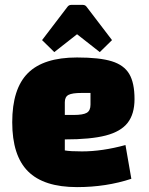

<svg xmlns="http://www.w3.org/2000/svg" viewBox="-20 -750 610 785"><path d="M30 0ZM493 -157 517 -19Q414 15 295 15Q159 15 94.5 -49.5Q30 -114 30 -250Q30 -387 94 -451Q158 -515 295 -515Q387 -515 437 -499.5Q487 -484 508.5 -447.5Q530 -411 530 -345Q530 -284 502 -248Q474 -212 412.5 -196Q351 -180 245 -180V-135Q266 -131 315 -131Q398 -131 493 -157ZM245 -332V-280H281Q320 -280 335 -289Q350 -298 350 -322V-370H314Q275 -370 260 -362Q245 -354 245 -332ZM152 -586 255 -721Q261 -730 271 -730H319Q329 -730 335 -721L438 -586L388 -537L295 -610L202 -537Z"/></svg>

Font: Changa Black
Style: Regular
Weight: 900
Designer: Eduardo Rodriguez Tunni
Foundry: Eduardo Rodriguez Tunni
Version: Version 2.001; ttfautohint (v1.5.10-5e6f)